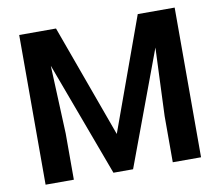

<svg xmlns="http://www.w3.org/2000/svg" viewBox="-78 -805 1032 898"><g transform="rotate(-10 437.5 -355.5)"><path d="M67.9 -710.9H242.7L437 -175.8L630.9 -710.9H806.2V0H671.9V-219.2L685.1 -542.5L483.4 0H390.1L188.5 -543.5L202.1 -219.2V0H67.9Z"/></g></svg>

Font: Vazirmatn FD SemiBold
Style: Regular
Weight: 600
Designer: Saber Rastikerdar
Foundry: Saber Rastikerdar
Version: Version 33.001